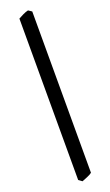

<svg xmlns="http://www.w3.org/2000/svg" viewBox="-194 -851 631 1098"><g transform="rotate(-20 122.0 -302.5)"><path d="M163.6 180.2Q154.8 188 134 196.5Q113.3 205.1 101.6 209.5L80.6 194.3V-788.1Q94.2 -795.9 111.1 -804Q127.9 -812 142.6 -815.4L163.6 -801.3Z"/></g></svg>

Font: Gentium Plus
Style: Bold
Weight: 700
Designer: Victor Gaultney, Annie Olsen, Iska Routamaa, Becca Hirsbrunner
Foundry: SIL International
Version: Version 6.101